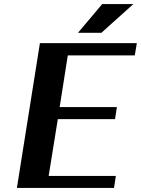

<svg xmlns="http://www.w3.org/2000/svg" viewBox="-20 -923 692 943"><path d="M63 0H540L549 -59H219L264 -338H545L554 -397H273L313 -651H642L652 -711H176ZM363 -762H478L635 -903H482Z"/></svg>

Font: Aerodynamic
Style: Obl
Weight: 500
Designer: Google
Version: Version 2.000980; 2014